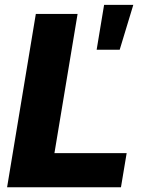

<svg xmlns="http://www.w3.org/2000/svg" viewBox="-20 -786 605 806"><path d="M9.8 0 130.4 -727.5H305.7L208.5 -143.1H511.7L487.8 0ZM385.7 -577.1 417 -765.6H539.6L482.4 -577.1Z"/></svg>

Font: Inter Extra Bold
Style: Italic
Weight: 800
Italic angle: -9.39999°
Designer: Rasmus Andersson
Foundry: rsms
Version: Version 4.000;git-3c8e0fc